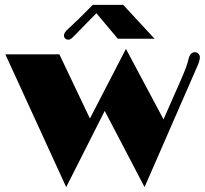

<svg xmlns="http://www.w3.org/2000/svg" viewBox="-20 -744 839 786"><path d="M2 -521.5H223.1L348.1 -258.8L495.6 -543.9L649.4 -255.4L719.2 -413.6Q744.6 -471.7 749.8 -494.4Q754.9 -517.1 761.7 -523.7Q768.6 -530.3 777.8 -530.3Q787.1 -530.3 792.7 -523.4Q798.3 -516.6 798.3 -511.5Q798.3 -506.3 797.6 -501.7Q796.9 -497.1 793.5 -487.1Q790 -477.1 782.2 -460L571.8 22L408.7 -290L251 22ZM293.9 -607.4 279.3 -592.8Q268.6 -581.5 260.3 -581.5Q252 -581.5 246.8 -586.7Q241.7 -591.8 241.7 -598.6Q241.7 -611.3 261.7 -628.4Q268.1 -634.8 277.8 -643.3Q287.6 -651.9 306.2 -670.4L359.9 -724.1H484.4L612.8 -585.4H462.4L374.5 -689.9Q313.5 -628.4 305.7 -619.6Q297.9 -610.8 293.9 -607.4Z"/></svg>

Font: Limelight
Style: Regular
Weight: 400
Designer: Nicole Fally
Foundry: Nicole Fally
Version: Version 1.002